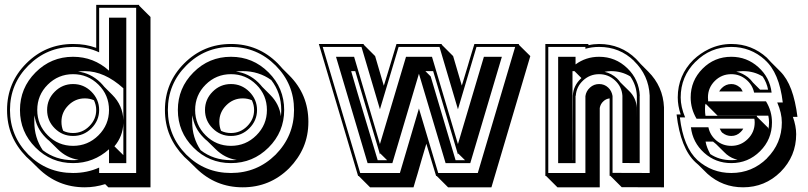

<svg xmlns="http://www.w3.org/2000/svg" viewBox="-20 -717 3357 798"><path d="M492.7 -72.3V-205.1Q490.7 -150.4 455.6 -108.9ZM283.7 -51.3Q295.4 -51.3 307.1 -52.7Q256.8 -60.1 219.2 -97.7L185.1 -131.3Q176.8 -137.7 169.4 -145.5Q129.9 -185.5 123.5 -237.8Q122.6 -231 122.6 -224.4Q122.6 -217.8 122.6 -210.9Q122.6 -144.5 157.7 -92.8Q211.4 -51.3 283.7 -51.3ZM446.8 -322.8Q490.7 -278.8 492.7 -217.3V-350.1Q414.1 -421.4 332.5 -421.4Q325.2 -421.4 318.1 -420.9Q311 -420.4 304.2 -419.4Q356.4 -413.6 397.5 -374Q401.9 -369.6 405.8 -365.2Q409.7 -360.8 413.6 -356ZM283.7 -164.1Q322.8 -164.1 351.1 -192.4Q379.9 -221.2 379.9 -259.8Q379.9 -271 377.4 -280.8Q375 -290.5 370.6 -300.3Q353.5 -308.1 332.5 -308.1Q293 -308.1 264.2 -279.3Q235.4 -250.5 235.4 -210.9Q235.4 -189.9 242.7 -173.3Q260.7 -164.1 283.7 -164.1ZM109.9 -46.4Q99.6 -55.2 89.4 -65.4Q49.8 -106 29.5 -154.1Q9.3 -202.1 9.3 -259.8Q9.3 -373.5 89.4 -453.6Q169.9 -534.2 283.7 -534.2Q311 -534.2 334 -530.3Q356.9 -526.4 379.9 -518.1V-696.8H558.1V-693.8L605.5 -646.5V61.5H430.2L417 48.3Q396.5 54.7 375.5 58.1Q354.5 61.5 332.5 61.5Q219.7 61.5 139.2 -17.6ZM283.7 -39.1Q192.4 -39.1 127.7 -103.8Q63 -168.5 63 -259.8Q63 -351.1 127.7 -416Q192.4 -481 283.7 -481Q369.1 -481 433.1 -423.3V-643.6H504.9V-39.1H433.1V-96.7Q369.1 -39.1 283.7 -39.1ZM283.7 -110.8Q345.2 -110.8 389.2 -154.5Q433.1 -198.2 433.1 -259.8Q433.1 -321.8 389.2 -365.2Q345.2 -408.7 283.7 -408.7Q222.2 -408.7 178.5 -365.2Q134.8 -321.8 134.8 -259.8Q134.8 -198.2 178.5 -154.5Q222.2 -110.8 283.7 -110.8ZM283.7 -151.9Q239.3 -151.9 207.5 -183.6Q175.8 -215.3 175.8 -259.8Q175.8 -304.2 207.5 -335.9Q239.3 -367.7 283.7 -367.7Q328.1 -367.7 359.9 -335.9Q392.1 -303.7 392.1 -259.8Q392.1 -215.8 359.9 -183.6Q328.1 -151.9 283.7 -151.9ZM283.7 2Q342.3 2 392.1 -20.5V2H545.9V-684.6H392.1V-499.5Q365.7 -511.7 340.1 -516.8Q314.5 -522 283.7 -522Q175.3 -522 98.1 -444.8Q21.5 -368.2 21.5 -259.8Q21.5 -151.9 98.1 -74.2Q174.8 2 283.7 2Z M939.9 -51.3Q946.3 -51.3 952.1 -51.5Q958 -51.8 963.9 -52.2Q913.6 -59.6 875.5 -97.7L841.3 -131.3Q833 -137.7 825.7 -145.5Q786.1 -185.5 779.8 -237.8Q778.8 -231 778.8 -224.4Q778.8 -217.8 778.8 -210.9Q778.8 -144.5 814 -92.8Q867.7 -51.3 939.9 -51.3ZM1103 -322.8Q1141.1 -284.7 1147.5 -233.9Q1148.9 -246.1 1148.9 -259.8Q1148.9 -330.6 1107.4 -384.3Q1055.7 -421.4 988.8 -421.4Q981.4 -421.4 974.4 -420.9Q967.3 -420.4 960.4 -419.4Q1012.7 -413.6 1053.7 -374Q1058.1 -369.6 1062 -365.2Q1065.9 -360.8 1069.8 -356ZM939.9 -164.1Q979 -164.1 1007.3 -192.4Q1036.1 -221.2 1036.1 -259.8Q1036.1 -271 1033.7 -280.8Q1031.2 -290.5 1026.9 -300.3Q1009.8 -308.1 988.8 -308.1Q949.2 -308.1 920.4 -279.3Q891.6 -250.5 891.6 -210.9Q891.6 -189.9 898.9 -173.3Q917 -164.1 939.9 -164.1ZM766.1 -46.4Q755.9 -55.2 745.6 -65.4Q706.1 -106 685.8 -154.1Q665.5 -202.1 665.5 -259.8Q665.5 -373.5 745.6 -453.6Q826.2 -534.2 939.9 -534.2Q1053.7 -534.2 1134.3 -453.6Q1139.6 -448.2 1144.5 -442.6Q1149.4 -437 1154.3 -431.6L1182.1 -403.8Q1261.7 -324.2 1261.7 -210.9Q1261.7 -153.8 1241.5 -106Q1221.2 -58.1 1181.6 -17.6Q1101.6 61.5 988.8 61.5Q876 61.5 795.4 -17.6ZM939.9 -39.1Q848.6 -39.1 783.9 -103.8Q719.2 -168.5 719.2 -259.8Q719.2 -351.1 783.9 -416Q848.6 -481 939.9 -481Q1031.2 -481 1096.2 -416Q1161.1 -351.1 1161.1 -259.8Q1161.1 -168.5 1096.2 -103.8Q1031.2 -39.1 939.9 -39.1ZM939.9 -110.8Q1001.5 -110.8 1045.4 -154.5Q1089.4 -198.2 1089.4 -259.8Q1089.4 -321.8 1045.4 -365.2Q1001.5 -408.7 939.9 -408.7Q878.4 -408.7 834.7 -365.2Q791 -321.8 791 -259.8Q791 -198.2 834.7 -154.5Q878.4 -110.8 939.9 -110.8ZM939.9 -151.9Q895.5 -151.9 863.8 -183.6Q832 -215.3 832 -259.8Q832 -304.2 863.8 -335.9Q895.5 -367.7 939.9 -367.7Q984.4 -367.7 1016.1 -335.9Q1048.3 -303.7 1048.3 -259.8Q1048.3 -215.8 1016.1 -183.6Q984.4 -151.9 939.9 -151.9ZM939.9 2Q1048.3 2 1125.5 -74.2Q1202.1 -151.9 1202.1 -259.8Q1202.1 -368.2 1125.5 -444.8Q1048.3 -522 939.9 -522Q831.5 -522 754.4 -444.8Q677.7 -368.2 677.7 -259.8Q677.7 -151.9 754.4 -74.2Q831.1 2 939.9 2Z M1439.5 -421.4Q1466.8 -326.7 1494.4 -235.6Q1522 -144.5 1549.8 -51.3H1588.9L1560.1 -79.6Q1559.6 -78.6 1559.6 -77.6Q1559.6 -76.7 1559.1 -75.7L1456.5 -421.4ZM1770 -399.4 1873.5 -51.3H1912.6L1884.3 -79.1Q1883.8 -78.1 1883.8 -77.1Q1883.8 -76.2 1883.3 -75.2L1780.3 -421.4H1748ZM1863.3 -483.9 1899.4 -361.3Q1900.4 -363.3 1900.6 -365.2Q1900.9 -367.2 1901.9 -369.1Q1905.8 -381.8 1909.7 -395Q1913.6 -408.2 1917.5 -420.9Q1920.9 -431.2 1924.1 -442.6Q1927.2 -454.1 1930.7 -465.3Q1936 -483.9 1941.7 -501.7Q1947.3 -519.5 1951.7 -534.2H2137.2L2136.2 -531.2L2184.1 -483.9L2022.5 61.5H1842.3L1794.9 14.2H1792.5L1752 -119.6Q1742.2 -87.4 1733.2 -56.2Q1724.1 -24.9 1715.3 5.9Q1711.4 18.1 1706.8 33.9Q1702.1 49.8 1698.7 61.5H1518.1L1470.7 14.2H1468.3L1305.2 -534.2H1491.2L1492.2 -530.8L1539.1 -483.9L1575.2 -360.8Q1576.7 -366.2 1578.4 -370.8Q1580.1 -375.5 1581.5 -380.9Q1585.4 -394 1589.8 -407.7Q1594.2 -421.4 1598.1 -435.1Q1606 -460.4 1613.5 -486.3Q1621.1 -512.2 1627.9 -534.2H1815.4L1816.4 -530.8ZM1507.8 -39.1 1376.5 -481H1451.7L1559.1 -118.2L1667.5 -481H1775.4L1883.3 -118.2L1991.2 -481H2065.9L1934.6 -39.1H1832L1721.2 -410.6L1610.8 -39.1ZM1642.1 2Q1660.6 -60.5 1680.7 -128.7Q1700.7 -196.8 1721.2 -266.1L1801.3 2H1965.8L2121.1 -522H1960.4Q1942.9 -462.4 1922.9 -395.8Q1902.8 -329.1 1883.3 -262.7L1806.6 -522H1636.7Q1619.1 -462.4 1599.1 -396Q1579.1 -329.6 1559.1 -262.7L1482.4 -522H1321.3L1477.1 2Z M2359.4 -51.3H2359.9Q2359.9 -85 2359.9 -117.9Q2359.9 -150.9 2360.4 -184.1Q2360.4 -196.8 2360.4 -214.6Q2360.4 -232.4 2360.6 -251.2Q2360.8 -270 2360.8 -287.8Q2360.8 -305.7 2360.8 -318.8Q2361.8 -340.8 2370.6 -358.6Q2379.4 -376.5 2395 -391.1L2396.5 -392.6L2367.7 -421.4H2359.4ZM2626.5 -227.5Q2626.5 -250.5 2626.7 -272.9Q2627 -295.4 2627 -318.4Q2625 -363.3 2599.6 -399.4Q2563.5 -421.4 2519 -421.4Q2505.9 -421.4 2492.7 -418.5Q2521.5 -412.1 2544.4 -391.1Q2548.3 -387.2 2551.8 -383.1Q2555.2 -378.9 2558.6 -374.5L2592.3 -341.3L2595.2 -338.4Q2609.4 -324.7 2617.4 -307.1Q2625.5 -289.6 2626.5 -270ZM2674.3 -419.4Q2735.8 -357.9 2739.7 -271V61.5L2564 61L2516.6 13.7H2513.7V-308.1Q2498.5 -306.2 2488.3 -296.4Q2475.6 -285.2 2472.7 -268.1V61.5H2296.9L2249.5 14.2H2246.6V-534.2H2425.3V-531.2L2426.8 -529.3Q2447.8 -534.2 2470.2 -534.2Q2514.6 -534.2 2553.5 -518.6Q2592.3 -502.9 2623.5 -472.2Q2628.9 -466.8 2633.5 -461.4Q2638.2 -456.1 2643.1 -450.7ZM2299.8 -39.1V-481H2372.1V-449.2Q2415 -481 2470.2 -481Q2538.1 -481 2587.2 -433.6Q2636.2 -386.2 2639.2 -318.8H2638.7V-39.1L2566.9 -39.6V-318.8Q2564.5 -356.4 2536.4 -382.6Q2508.3 -408.7 2470.2 -408.7Q2431.6 -408.7 2403.6 -382.6Q2375.5 -356.4 2373 -318.8H2372.1V-39.1ZM2413.1 2V-317.4Q2416 -338.4 2432.1 -353Q2448.2 -367.7 2470.2 -367.7Q2492.2 -367.7 2507.8 -353Q2515.6 -345.7 2520 -336.7Q2524.4 -327.6 2525.9 -317.9V1.5L2680.2 2V-319.8Q2676.3 -404.3 2615.2 -463.4H2615.7Q2555.7 -522 2470.2 -522Q2439.5 -522 2413.1 -514.2V-522H2258.8V2Z M3131.3 -423.3Q3129.4 -425.3 3127.9 -427Q3126.5 -428.7 3124.5 -430.2ZM3172.9 -185.5Q3172.9 -183.6 3173.8 -179.7Q3174.8 -186.5 3175.5 -193.6Q3176.3 -200.7 3176.3 -208Q3176.3 -222.2 3173.3 -236.3H2962.4L2915 -283.7H2912.1Q2912.1 -284.7 2911.9 -285.4Q2911.6 -286.1 2911.6 -287.1Q2910.2 -275.4 2910.2 -263.2Q2910.2 -255.9 2910.6 -249.3Q2911.1 -242.7 2912.1 -235.8H3125.5Q3125.5 -234.9 3125.7 -233.9Q3126 -232.9 3126 -231.9ZM3068.4 -421.4Q3061 -421.4 3054 -420.7Q3046.9 -419.9 3040 -418.9Q3053.2 -416.5 3065.4 -410.4Q3077.6 -404.3 3088.4 -396Q3100.1 -386.7 3109.4 -374L3139.2 -344.2H3172.4Q3166.5 -374.5 3149.9 -398.9Q3114.3 -421.4 3068.4 -421.4ZM2912.6 -128.4Q2915 -114.3 2920.2 -101.6Q2925.3 -88.9 2932.1 -76.7Q2969.7 -51.3 3019.5 -51.3Q3026.4 -51.3 3032.7 -51.8Q3039.1 -52.2 3045.4 -53.2Q3021 -58.1 2999.5 -75.7Q2997.1 -78.1 2994.9 -80.1Q2992.7 -82 2990.2 -84.5L2956.1 -118.2Q2954.6 -119.6 2952.9 -120.8Q2951.2 -122.1 2949.7 -123.5Q2948.2 -124.5 2946.8 -125.7Q2945.3 -127 2943.8 -128.4ZM2925.8 -512.7Q2926.8 -513.2 2926.8 -513.2Q2971.2 -534.2 3019.5 -534.2Q3062.5 -534.2 3099.4 -519.8Q3136.2 -505.4 3167 -477.5Q3175.8 -468.8 3184.6 -458.5L3222.7 -420.4Q3251 -392.1 3268.6 -345Q3286.1 -297.9 3294.4 -231.4H3275.4Q3289.1 -192.9 3289.1 -159.2Q3289.1 -67.9 3224.1 -2.4Q3159.2 61.5 3068.4 61.5Q2983.4 61.5 2920.4 5.4L2882.3 -32.2L2870.6 -42.5Q2808.6 -100.1 2792 -241.2H2809.1Q2796.9 -277.3 2796.9 -312Q2796.9 -357.9 2813.5 -397.5Q2830.1 -437 2861.8 -468.3Q2891.1 -496.1 2925.8 -512.7ZM2980 -351.1Q2996.6 -367.7 3019.5 -367.7Q3038.6 -367.7 3054.2 -354.5Q3058.1 -352.1 3061 -347.4Q3064 -342.8 3066.9 -336.9H2969.2Q2972.7 -343.8 2980 -351.1ZM3058.6 -168.5Q3042 -151.9 3019.5 -151.9Q2999 -151.9 2983.4 -164.6V-164.1Q2977.5 -168.9 2971.2 -182.6H3069.3Q3067.4 -178.7 3064.7 -175.3Q3062 -171.9 3058.6 -168.5ZM3163.6 -295.9Q3188.5 -255.4 3188.5 -208Q3188.5 -137.7 3138.9 -88.4Q3089.4 -39.1 3019.5 -39.1Q2954.1 -39.1 2906.5 -82Q2858.9 -125 2851.6 -188H2924.3Q2931.2 -154.8 2957.5 -132.8Q2983.9 -110.8 3019.5 -110.8Q3059.1 -110.8 3087.9 -139.2Q3116.7 -167.5 3116.7 -208Q3116.7 -216.3 3115.2 -223.6H2875Q2850.6 -264.6 2850.6 -312Q2850.6 -381.8 2899.9 -431.4Q2949.2 -481 3019.5 -481Q3084 -481 3131.8 -438Q3179.7 -395 3187 -332H3114.3Q3107.4 -364.7 3080.8 -386.7Q3054.2 -408.7 3019.5 -408.7Q2979 -408.7 2950.7 -380.4Q2922.4 -352.1 2922.4 -312Q2922.4 -303.7 2923.3 -295.9ZM3233.4 -291Q3218.8 -415.5 3158.7 -468.3H3159.2Q3099.6 -522 3019.5 -522Q2932.1 -522 2870.6 -460V-460.4Q2809.1 -398.9 2809.1 -312Q2809.1 -272.9 2827.6 -229H2805.7Q2820.3 -105.5 2878.9 -51.3Q2939 2 3019.5 2Q3106 2 3168 -59.1H3167.5Q3229.5 -121.1 3229.5 -208Q3229.5 -247.1 3210.4 -291Z"/></svg>

Font: Gondrin
Style: Regular
Weight: 400
Designer: Peter Wiegel, original typeface by Carl Albert Fahrenwaldt 1901
Foundry: Peter Wiegel
Version: Version 1.000 2010 initial release